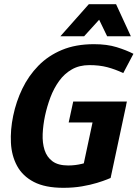

<svg xmlns="http://www.w3.org/2000/svg" viewBox="-20 -887 657 917"><path d="M407 -576Q359 -576 323.2 -555.5Q287.3 -535 262.2 -500Q237 -465 220.8 -422Q204.7 -379 195 -334Q185.7 -289.7 183.8 -247.2Q182 -204.7 192.8 -170.7Q203.7 -136.7 230.7 -116.7Q257.7 -96.7 305.7 -96.7Q339 -96.7 371 -104.5Q403 -112.3 437 -122.3L508.3 -37Q508.3 -37 491.2 -30Q474 -23 443.2 -13.5Q412.3 -4 371.5 3Q330.7 10 282.7 10Q195.7 10 141.8 -18Q88 -46 61.7 -94.5Q35.3 -143 32.2 -205Q29 -267 43 -334Q57 -402 86.7 -463.5Q116.3 -525 163.2 -573Q210 -621 275.8 -648.5Q341.7 -676 428.7 -676Q491 -676 537.3 -661.7Q583.7 -647.3 617.3 -630L568.7 -538Q529.7 -556.3 492 -566.2Q454.3 -576 407 -576ZM375 -82.3 439.7 -385.3H582.7L508.3 -37ZM329.7 -402H586L564.3 -302H308ZM417.7 -867H534.3L605 -713.7H491.7ZM521 -867 381.7 -713.7H268.3L404.3 -867Z"/></svg>

Font: Epunda Sans Light
Style: Italic
Weight: 300
Italic angle: -12.0243°
Designer: Simon Atzbach
Foundry: typofactur
Version: Version 2.204